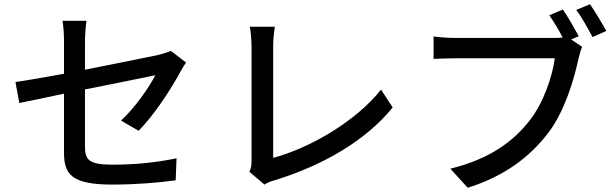

<svg xmlns="http://www.w3.org/2000/svg" viewBox="-20 -844 2908 906"><path d="M53 -457 71 -358C110 -366 191 -382 282 -402V-125C282 -23 315 27 510 27C622 27 726 18 809 7L813 -97C717 -77 619 -67 512 -67C402 -67 381 -88 381 -151V-422C536 -453 691 -484 713 -489C685 -435 619 -337 551 -275L634 -227C707 -300 788 -425 831 -505C838 -519 850 -537 858 -549L786 -604C771 -597 751 -591 728 -585C686 -576 533 -545 381 -515V-648C381 -678 384 -717 388 -746H275C280 -717 282 -679 282 -648V-496C184 -478 97 -463 53 -457Z M1228 27C1246 15 1264 10 1275 7C1508 -65 1706 -181 1833 -337L1778 -421C1658 -270 1441 -145 1269 -99V-622C1269 -654 1272 -688 1277 -718H1159C1163 -696 1167 -652 1167 -621V-87C1167 -67 1166 -53 1157 -33Z M2711 -673C2692 -708 2660 -765 2636 -799L2572 -772C2592 -743 2617 -703 2635 -667C2619 -665 2604 -665 2593 -665H2129C2097 -665 2053 -668 2026 -672V-566C2050 -567 2088 -569 2129 -569H2598C2586 -482 2545 -359 2479 -275C2401 -176 2292 -94 2105 -48L2187 42C2360 -12 2481 -104 2567 -217C2645 -319 2689 -470 2710 -568C2715 -587 2720 -608 2727 -623L2675 -658ZM2699 -797C2725 -764 2755 -708 2776 -669L2841 -698C2822 -733 2787 -791 2764 -824Z"/></svg>

Font: Kinto Sans Med
Style: Regular
Weight: 500
Designer: Authors: Ryoko NISHIZUKA  (kana & ideographs); Paul D. Hunt (Latin, Greek & Cyrillic); Wenlong ZHANG  (bopomofo); Sandol
Foundry: Adobe Systems Incorporated, ookami Inc.
Version: Version 0.001